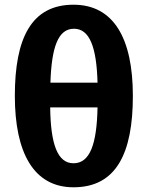

<svg xmlns="http://www.w3.org/2000/svg" viewBox="-20 -785 627 815"><path d="M544 -378C544 -623 462 -765 292 -765C112 -765 43 -621 43 -378C43 -135 124 10 292 10C474 10 544 -135 544 -378ZM294 -663C360 -663 390 -586 394 -434H194C199 -586 227 -663 294 -663ZM292 -92C224 -92 195 -173 193 -329H394C391 -171 361 -92 292 -92Z"/></svg>

Font: Noto Sans Display
Style: Bold
Weight: 700
Designer: Monotype Design Team
Foundry: Monotype Imaging Inc.
Version: Version 1.900